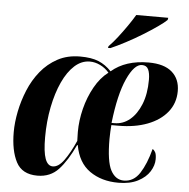

<svg xmlns="http://www.w3.org/2000/svg" viewBox="-54 -809 857 872"><g transform="rotate(5 375.0 -373.0)"><path d="M148 10Q78 10 51 -42Q24 -94 24 -178Q24 -222 34 -272Q44 -322 64 -370.5Q84 -419 116 -458.5Q148 -498 192.5 -522Q237 -546 295 -546Q347 -546 379.5 -532.5Q412 -519 438 -491Q502 -546 607 -546Q678 -546 714 -514.5Q750 -483 750 -428Q750 -373 717.5 -332.5Q685 -292 627.5 -270Q570 -248 495 -248H463Q462 -236 461 -219Q460 -202 460 -185Q460 -82 481.5 -42Q503 -2 541 -2Q586 -2 613.5 -44.5Q641 -87 659 -156Q666 -153 671.5 -143Q677 -133 677 -111Q677 -83 659.5 -55Q642 -27 606 -8.5Q570 10 517 10Q440 10 386.5 -27.5Q333 -65 319 -144H316Q282 -71 244.5 -30.5Q207 10 148 10ZM476 -258Q515 -258 546 -283.5Q577 -309 596 -356Q615 -403 615 -468Q615 -498 607 -515Q599 -532 578 -532Q543 -532 510.5 -460.5Q478 -389 463 -258ZM214 -38Q240 -38 265 -72.5Q290 -107 315 -163Q315 -173 314.5 -182.5Q314 -192 314 -204Q314 -256 327.5 -310Q341 -364 367 -410.5Q393 -457 429 -484Q412 -504 388.5 -515.5Q365 -527 341 -527Q303 -527 271.5 -498.5Q240 -470 217 -420Q194 -370 181 -304.5Q168 -239 168 -167Q168 -100 179.5 -69Q191 -38 214 -38ZM419 -604Q438 -623 458.5 -649.5Q479 -676 498.5 -704Q518 -732 532 -756H678L676 -746Q664 -734 635.5 -714Q607 -694 570.5 -671.5Q534 -649 496 -629Q458 -609 428 -596H417Z"/></g></svg>

Font: Noto Serif Display ExtraCondensed ExtraBold
Style: Italic
Weight: 800
Width: 2
Italic angle: -12°
Designer: Monotype Design Team
Foundry: Monotype Imaging Inc.
Version: Version 2.009